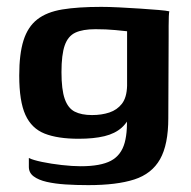

<svg xmlns="http://www.w3.org/2000/svg" viewBox="-20 -421 557 559"><path d="M237 118Q202 118 171 116Q140 114 116 108.5Q92 103 78 92.5Q64 82 64 65Q64 60 64 51.5Q64 43 64 39Q76 45 102.5 50.5Q129 56 160 59.5Q191 63 215 63Q273 63 303 47Q333 31 343 -5.5Q353 -42 348 -100L365 -98Q354 -67 334.5 -49.5Q315 -32 284 -24.5Q253 -17 209 -17Q148 -17 110 -32Q72 -47 54 -86.5Q36 -126 36 -201Q36 -264 48.5 -303.5Q61 -343 88.5 -364.5Q116 -386 161.5 -393.5Q207 -401 275 -401Q297 -401 327 -399.5Q357 -398 387.5 -396Q418 -394 441.5 -392Q465 -390 473 -388Q472 -385 471.5 -373Q471 -361 471 -345.5Q471 -330 471 -315L470 -77Q470 0 446 42.5Q422 85 371 101.5Q320 118 237 118ZM248 -86Q276 -86 298.5 -93.5Q321 -101 335 -119Q349 -137 350 -171V-330Q342 -331 315.5 -333.5Q289 -336 258 -336Q221 -336 199.5 -326Q178 -316 168.5 -289Q159 -262 159 -211Q159 -160 168.5 -133Q178 -106 197.5 -96Q217 -86 248 -86Z"/></svg>

Font: Genos SemiBold
Style: Regular
Weight: 600
Designer: Robert E. Leuschke
Foundry: Robert E. Leuschke
Version: Version 1.010